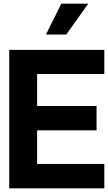

<svg xmlns="http://www.w3.org/2000/svg" viewBox="-20 -1020 585 1040"><path d="M339 -833 458 -1000H312L229 -833ZM181 -619H545V-750H30V0H545V-132H181V-314H503V-446H181Z"/></svg>

Font: Oakes Bold
Style: Regular
Weight: 700
Designer: Samuel Oakes
Foundry: Samuel Oakes
Version: Version 1.003;PS 001.003;hotconv 1.0.88;makeotf.lib2.5.64775